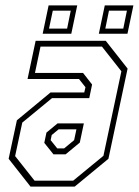

<svg xmlns="http://www.w3.org/2000/svg" viewBox="-20 -691 514 711"><path d="M93 0 12 -103 42.5 -245.5 167 -348.5H292L296.5 -368L272.5 -398.5H82L112 -540H371.5L452.5 -437L381.5 -103L256.5 0ZM108 -22H251L363 -114L429.5 -427L357.5 -518.5H130L109.5 -421H287.5L321 -378L310.5 -327.5H172.5L62.5 -237L36 -113ZM178 -119.5 144 -162 152 -200 193 -234H290.5L275.5 -163L223 -119.5ZM192 -141.5H217.5L254.5 -172L263 -212H197L171.5 -191L167.5 -172ZM346 -566 368 -671H474L452 -566ZM138 -566 160 -671H266L244 -566ZM161.5 -585H228.5L242 -651.5H175.5ZM370 -585H436.5L450 -651.5H383.5Z"/></svg>

Font: Tourney Condensed ExtraLight
Style: Italic
Weight: 200
Width: 3
Italic angle: -12°
Designer: Tyler Finck
Foundry: Etcetera Type Co
Version: Version 1.010; ttfautohint (v1.8.3)